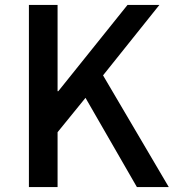

<svg xmlns="http://www.w3.org/2000/svg" viewBox="-20 -757 703 777"><path d="M97 0H213V-222L326 -361L534 0H663L397 -452L625 -737H496L216 -388H213V-737H97Z"/></svg>

Font: Noto Sans JP Medium
Style: Regular
Weight: 500
Designer: Ryoko NISHIZUKA  (kana, bopomofo & ideographs); Paul D. Hunt (Latin, Greek & Cyrillic); Sandoll Communications , Soo-you
Foundry: Adobe
Version: Version 2.002;hotconv 1.0.116;makeotfexe 2.5.65601